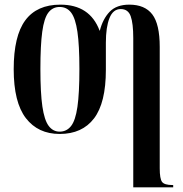

<svg xmlns="http://www.w3.org/2000/svg" viewBox="-20 -567 787 827"><path d="M554 -403Q554 -466 543 -497Q532 -528 500 -528Q467 -528 451.5 -489Q436 -450 436 -383V-266Q436 -124 385 -57Q334 10 237 10Q144 10 91.5 -58Q39 -126 39 -269Q39 -412 89 -479.5Q139 -547 240 -547Q367 -547 409 -435H410Q423 -486 452.5 -516.5Q482 -547 537 -547Q604 -547 636 -505Q668 -463 668 -365V158Q668 203 678 216.5Q688 230 723 230H726V240H554ZM237 0Q267 0 286 -24Q305 -48 313.5 -106.5Q322 -165 322 -270Q322 -372 313.5 -430Q305 -488 286.5 -512.5Q268 -537 237 -537Q207 -537 188.5 -513Q170 -489 162 -430.5Q154 -372 154 -270Q154 -167 162.5 -108.5Q171 -50 189.5 -25Q208 0 237 0Z"/></svg>

Font: Noto Serif Display ExtraCondensed SemiBold
Style: Regular
Weight: 600
Width: 2
Designer: Monotype Design Team
Foundry: Monotype Imaging Inc.
Version: Version 2.009